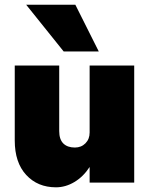

<svg xmlns="http://www.w3.org/2000/svg" viewBox="-20 -780 636 820"><path d="M91.8 -759.8H301.8L401.9 -560.1H252ZM232.9 -220.2Q232.9 -184.6 250.5 -167.2Q268.1 -149.9 299.8 -149.9Q327.1 -149.9 345 -168Q362.8 -186 362.8 -213.9V-500H553.2V0H362.8V-66.9Q335.9 -25.4 297.9 -2.7Q259.8 20 219.2 20Q140.6 20 91.8 -33Q43 -85.9 43 -180.2V-500H232.9Z"/></svg>

Font: Overused Grotesk Black
Style: Regular
Weight: 900
Version: Version 0.002